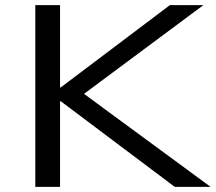

<svg xmlns="http://www.w3.org/2000/svg" viewBox="-20 -725 837 745"><path d="M117 0V-705H213V-386H216L639 -705H769L282 -343L284 -377L797 0H658L216 -332H213V0Z"/></svg>

Font: Nunito Sans 10pt Expanded
Style: Regular
Weight: 400
Width: 7
Designer: Vernon Adams
Foundry: Vernon Adams
Version: Version 3.101;gftools[0.9.27]